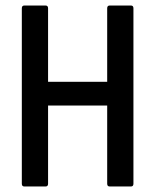

<svg xmlns="http://www.w3.org/2000/svg" viewBox="-20 -675 562 695"><path d="M68 0Q59 0 59 -10V-645Q59 -655 68 -655H145Q154 -655 154 -645V-379H368V-645Q368 -655 377 -655H454Q463 -655 463 -645V-10Q463 0 454 0H377Q368 0 368 -10V-293H154V-10Q154 0 145 0Z"/></svg>

Font: Sofia Sans Condensed SemiBold
Style: Regular
Weight: 600
Designer: Botio Nikoltchev, Ani Petrova
Foundry: lettersoup
Version: Version 4.101